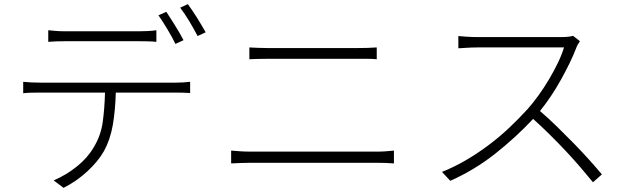

<svg xmlns="http://www.w3.org/2000/svg" viewBox="-20 -863 3040 927"><path d="M827 -651Q820 -666 810 -684Q800 -702 789 -720.5Q778 -739 766.5 -757Q755 -775 745 -789L783 -806Q792 -792 803 -775Q814 -758 825.5 -739.5Q837 -721 847.5 -703Q858 -685 866 -669ZM295 -664Q247 -664 213 -661V-717Q233 -715 251.5 -713.5Q270 -712 293 -712H651Q670 -712 692.5 -713Q715 -714 735 -717V-661Q715 -663 692.5 -663.5Q670 -664 651 -664ZM828 -464Q844 -464 862.5 -465Q881 -466 898 -468V-414Q883 -415 864 -415.5Q845 -416 828 -416H539Q537 -333 525 -261.5Q513 -190 481 -132Q453 -83 401.5 -35.5Q350 12 287 44L239 8Q300 -18 351.5 -59.5Q403 -101 432 -151Q467 -208 476 -274Q485 -340 487 -416H174Q151 -416 131.5 -415.5Q112 -415 92 -413V-468Q112 -466 131.5 -465Q151 -464 174 -464ZM887 -843Q897 -829 909 -811.5Q921 -794 932.5 -775.5Q944 -757 954.5 -739Q965 -721 973 -707L934 -689Q917 -722 894.5 -759.5Q872 -797 850 -826Z M1096 -136Q1119 -134 1141 -132.5Q1163 -131 1189 -131H1803Q1823 -131 1842.5 -132.5Q1862 -134 1882 -136V-74Q1843 -77 1803 -77H1189Q1163 -77 1141 -76Q1119 -75 1096 -74ZM1184 -634Q1205 -633 1226 -632Q1247 -631 1270 -631H1707Q1758 -631 1799 -634V-577Q1779 -579 1755 -579Q1731 -579 1707 -579H1270Q1246 -579 1225.5 -578.5Q1205 -578 1184 -577Z M2780 -664Q2776 -659 2770 -648.5Q2764 -638 2762 -631Q2749 -597 2730 -558Q2711 -519 2688.5 -478.5Q2666 -438 2640 -399Q2614 -360 2587 -327Q2628 -292 2670 -251Q2712 -210 2751.5 -169.5Q2791 -129 2825.5 -90.5Q2860 -52 2886 -21L2843 17Q2817 -15 2783.5 -54Q2750 -93 2712 -133.5Q2674 -174 2633.5 -214Q2593 -254 2554 -289Q2471 -200 2371 -121Q2271 -42 2154 10L2114 -33Q2174 -57 2231 -90.5Q2288 -124 2340.5 -163.5Q2393 -203 2439.5 -247Q2486 -291 2527 -336Q2553 -365 2580 -402.5Q2607 -440 2631 -480.5Q2655 -521 2674 -560.5Q2693 -600 2703 -634H2284Q2272 -634 2257 -633.5Q2242 -633 2228.5 -632Q2215 -631 2205 -630.5Q2195 -630 2193 -630V-689Q2195 -689 2205.5 -688Q2216 -687 2229.5 -686Q2243 -685 2257.5 -684.5Q2272 -684 2284 -684H2689Q2727 -684 2747 -690Z"/></svg>

Font: SpoqaHanSansJP-Light
Style: Regular
Weight: 300
Designer: [Source Han Sans]
Ryoko NISHIZUKA  (kana & ideographs); Paul D. Hunt (Latin, Greek & Cyrillic); Wenlong ZHANG  (bopomofo
Foundry: Spoqa (http://bi.spoqa.com)
Version: Version 1.002.20150607